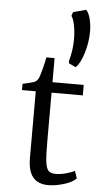

<svg xmlns="http://www.w3.org/2000/svg" viewBox="-63 -991 548 1041"><g transform="rotate(5 211.0 -470.5)"><path d="M54 0ZM215 -546H385V-489H215V-228Q215 -150 219 -115Q223 -80 235 -66Q247 -52 275 -52Q301 -52 332.5 -60.5Q364 -69 378 -78L392 -38Q372 -16 325.5 -2Q279 12 241 12Q185 12 157 -21.5Q129 -55 129 -128V-489H54V-523L76 -528Q108 -535 120 -540.5Q132 -546 141 -564Q147 -579 157.5 -619.5Q168 -660 170 -677H215ZM294 -668Q311 -728 311 -788Q311 -830 303.5 -866Q296 -902 286 -913L293 -934L363 -953Q377 -939 385.5 -906.5Q394 -874 394 -838Q394 -779 376 -720Q358 -661 333 -638L295 -656Z"/></g></svg>

Font: Grenzecho Serif
Style: Serif-Regular
Weight: 400
Designer: Dan Reynolds
Foundry: Dan Reynolds
Version: Version 1.001; ttfautohint (v1.1) -l 5 -r 5 -G 72 -x 0 -D la